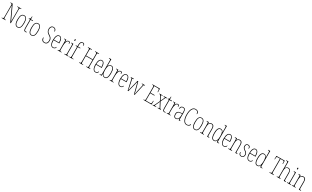

<svg xmlns="http://www.w3.org/2000/svg" viewBox="700 -4191 12377 7620"><g transform="rotate(30 6888.5 -381.0)"><path d="M36 0H219V-20H191C141 -20 135 -31 135 -108V-639L432 0H457V-606C457 -683 463 -694 513 -694H531V-714H348V-694H376C426 -694 432 -683 432 -606V-67L131 -714H36V-694H54C104 -694 110 -683 110 -606V-108C110 -31 104 -20 54 -20H36Z M764 10C867 10 921 -73 921 -267C921 -449 873 -542 766 -542C656 -542 607 -451 607 -267C607 -76 664 10 764 10ZM765 -15C676 -15 635 -102 635 -267C635 -434 669 -517 764 -517C860 -517 893 -434 893 -267C893 -103 860 -15 765 -15Z M1136 10C1147 10 1163 8 1178 5V-20C1161 -17 1150 -15 1134 -15C1092 -15 1070 -40 1070 -140V-511H1170V-536H1070V-657H1050C1049 -610 1049 -575 1032 -553C1023 -540 1007 -532 982 -530V-511H1042V-141C1042 -26 1068 10 1136 10Z M1403 10C1506 10 1560 -73 1560 -267C1560 -449 1512 -542 1405 -542C1295 -542 1246 -451 1246 -267C1246 -76 1303 10 1403 10ZM1404 -15C1315 -15 1274 -102 1274 -267C1274 -434 1308 -517 1403 -517C1499 -517 1532 -434 1532 -267C1532 -103 1499 -15 1404 -15Z M1993 10C2093 10 2144 -54 2144 -172C2144 -284 2081 -328 2008 -376C1931 -425 1895 -463 1895 -557C1895 -638 1931 -699 2006 -699C2074 -699 2110 -648 2110 -573C2121 -573 2131 -584 2131 -614C2131 -664 2087 -724 2006 -724C1917 -724 1867 -653 1867 -565C1867 -447 1922 -398 1991 -353C2080 -296 2116 -264 2116 -163C2116 -65 2073 -15 1994 -15C1909 -15 1875 -88 1871 -168C1855 -168 1852 -140 1852 -124C1852 -64 1893 10 1993 10Z M2391 10C2466 10 2507 -46 2507 -77C2507 -90 2503 -96 2498 -99C2482 -57 2449 -15 2391 -15C2311 -15 2262 -97 2262 -270H2522V-291C2522 -445 2475 -542 2383 -542C2288 -542 2234 -450 2234 -262C2234 -88 2295 10 2391 10ZM2494 -295H2262C2266 -431 2305 -517 2383 -517C2462 -517 2492 -427 2494 -295Z M2601 0H2777V-20H2766C2703 -20 2697 -25 2697 -96V-274C2697 -382 2733 -519 2804 -519C2849 -519 2851 -480 2851 -443C2867 -443 2872 -460 2872 -483C2872 -517 2853 -544 2808 -544C2743 -544 2716 -483 2698 -435H2696L2693 -536H2596V-516H2599C2663 -516 2669 -511 2669 -440V-96C2669 -25 2663 -20 2602 -20H2601Z M2997 -658C3010 -658 3020 -666 3020 -698C3020 -729 3010 -738 2997 -738C2983 -738 2975 -729 2975 -698C2975 -666 2983 -658 2997 -658ZM2905 0H3095V-20H3082C3022 -20 3016 -26 3016 -96V-536H2920V-516H2926C2984 -516 2988 -508 2988 -437V-96C2988 -26 2982 -20 2921 -20H2905Z M3129 0H3323V-20H3286C3236 -20 3230 -29 3230 -103V-511H3340V-536H3230V-600C3230 -684 3253 -747 3323 -747C3371 -747 3382 -715 3382 -658C3393 -658 3403 -674 3403 -697C3403 -748 3371 -772 3323 -772C3246 -772 3202 -717 3202 -601V-536H3132V-511H3202V-103C3202 -29 3196 -20 3146 -20H3129Z M3585 0H3767V-20H3742C3692 -20 3686 -31 3686 -108V-361H3992V-108C3992 -31 3986 -20 3936 -20H3911V0H4095V-20H4076C4026 -20 4020 -31 4020 -108V-606C4020 -683 4026 -694 4076 -694H4095V-714H3911V-694H3936C3986 -694 3992 -683 3992 -606V-386H3686V-606C3686 -683 3692 -694 3742 -694H3767V-714H3585V-694H3602C3652 -694 3658 -683 3658 -606V-108C3658 -31 3652 -20 3602 -20H3585Z M4336 10C4411 10 4452 -46 4452 -77C4452 -90 4448 -96 4443 -99C4427 -57 4394 -15 4336 -15C4256 -15 4207 -97 4207 -270H4467V-291C4467 -445 4420 -542 4328 -542C4233 -542 4179 -450 4179 -262C4179 -88 4240 10 4336 10ZM4439 -295H4207C4211 -431 4250 -517 4328 -517C4407 -517 4437 -427 4439 -295Z M4759 10C4842 10 4901 -56 4901 -267C4901 -466 4853 -544 4758 -544C4686 -544 4644 -498 4624 -432H4623C4625 -475 4626 -526 4626 -561V-760H4524V-740H4533C4591 -740 4598 -735 4598 -661V-87C4598 -28 4591 -20 4534 -20H4524V0H4623L4625 -91H4629C4652 -31 4688 10 4759 10ZM4759 -15C4672 -15 4625 -91 4625 -268C4625 -445 4672 -519 4759 -519C4840 -519 4873 -441 4873 -269C4873 -84 4830 -15 4759 -15Z M4985 0H5161V-20H5150C5087 -20 5081 -25 5081 -96V-274C5081 -382 5117 -519 5188 -519C5233 -519 5235 -480 5235 -443C5251 -443 5256 -460 5256 -483C5256 -517 5237 -544 5192 -544C5127 -544 5100 -483 5082 -435H5080L5077 -536H4980V-516H4983C5047 -516 5053 -511 5053 -440V-96C5053 -25 5047 -20 4986 -20H4985Z M5472 10C5547 10 5588 -46 5588 -77C5588 -90 5584 -96 5579 -99C5563 -57 5530 -15 5472 -15C5392 -15 5343 -97 5343 -270H5603V-291C5603 -445 5556 -542 5464 -542C5369 -542 5315 -450 5315 -262C5315 -88 5376 10 5472 10ZM5575 -295H5343C5347 -431 5386 -517 5464 -517C5543 -517 5573 -427 5575 -295Z M5710 -463 5812 0H5845L5973 -502L6100 0H6136L6241 -467C6251 -513 6258 -516 6299 -516H6302V-536H6159V-516H6182C6216 -516 6220 -509 6220 -496C6220 -484 6213 -459 6206 -428L6156 -208C6137 -125 6124 -67 6119 -23H6116C6110 -69 6085 -173 6072 -223L5990 -536H5955L5872 -207C5860 -158 5833 -63 5831 -27H5828C5824 -64 5804 -158 5794 -206L5747 -425C5742 -446 5733 -487 5733 -496C5733 -509 5737 -516 5771 -516H5791V-536H5651V-516H5652C5692 -516 5700 -511 5710 -463Z M6536 0H6906L6910 -164H6890L6886 -94C6882 -33 6879 -25 6814 -25H6635L6637 -362H6827V-387H6637V-689H6787C6855 -689 6859 -682 6863 -600L6865 -550H6885L6880 -714H6536V-694H6553C6603 -694 6609 -683 6609 -606V-108C6609 -31 6603 -20 6553 -20H6536Z M6948 0H7116V-20H7076C7046 -20 7041 -23 7041 -34C7041 -44 7050 -59 7064 -90L7141 -256L7225 -95C7242 -63 7253 -44 7253 -34C7253 -25 7249 -20 7211 -20H7183V0H7333V-20H7332C7302 -20 7293 -24 7270 -68L7155 -288L7239 -468C7260 -514 7271 -516 7312 -516H7313V-536H7156V-516H7183C7221 -516 7224 -511 7224 -501C7224 -491 7214 -471 7200 -440L7141 -314L7075 -442C7059 -472 7048 -492 7048 -502C7048 -511 7051 -516 7089 -516H7110V-536H6962V-516H6964C6998 -516 7007 -512 7030 -468L7127 -283L7028 -71C7006 -24 6995 -20 6953 -20H6948Z M7502 10C7513 10 7529 8 7544 5V-20C7527 -17 7516 -15 7500 -15C7458 -15 7436 -40 7436 -140V-511H7536V-536H7436V-657H7416C7415 -610 7415 -575 7398 -553C7389 -540 7373 -532 7348 -530V-511H7408V-141C7408 -26 7434 10 7502 10Z M7600 0H7776V-20H7765C7702 -20 7696 -25 7696 -96V-274C7696 -382 7732 -519 7803 -519C7848 -519 7850 -480 7850 -443C7866 -443 7871 -460 7871 -483C7871 -517 7852 -544 7807 -544C7742 -544 7715 -483 7697 -435H7695L7692 -536H7595V-516H7598C7662 -516 7668 -511 7668 -440V-96C7668 -25 7662 -20 7601 -20H7600Z M8015 10C8086 10 8118 -33 8143 -91H8145L8150 0H8222V-20H8220C8182 -20 8171 -29 8171 -103V-366C8171 -495 8131 -542 8053 -542C7979 -542 7935 -496 7935 -438C7935 -411 7943 -395 7956 -395C7956 -482 7989 -517 8052 -517C8116 -517 8143 -477 8143 -371V-306L8080 -303C7961 -298 7904 -250 7904 -146C7904 -41 7948 10 8015 10ZM8017 -15C7958 -15 7932 -69 7932 -146C7932 -228 7974 -276 8081 -280L8143 -283V-191C8143 -92 8092 -15 8017 -15Z M8516 10C8601 10 8661 -48 8661 -84C8661 -99 8656 -107 8648 -112C8626 -55 8590 -15 8516 -15C8393 -15 8334 -162 8334 -358C8334 -553 8392 -699 8518 -699C8607 -699 8644 -650 8644 -566C8657 -566 8665 -582 8665 -612C8665 -671 8610 -724 8519 -724C8380 -724 8306 -583 8306 -358C8306 -137 8379 10 8516 10Z M8894 10C8997 10 9051 -73 9051 -267C9051 -449 9003 -542 8896 -542C8786 -542 8737 -451 8737 -267C8737 -76 8794 10 8894 10ZM8895 -15C8806 -15 8765 -102 8765 -267C8765 -434 8799 -517 8894 -517C8990 -517 9023 -434 9023 -267C9023 -103 8990 -15 8895 -15Z M9127 0H9302V-20H9296C9236 -20 9230 -26 9230 -96V-333C9230 -467 9285 -517 9353 -517C9425 -517 9452 -457 9452 -364V0H9548V-20H9544C9486 -20 9480 -26 9480 -96V-363C9480 -486 9442 -542 9351 -542C9288 -542 9256 -508 9231 -459H9229L9226 -536H9130V-516H9135C9196 -516 9202 -511 9202 -441V-96C9202 -26 9196 -20 9135 -20H9127Z M9770 10C9832 10 9871 -31 9894 -95H9896L9900 0H9997V-20H9987C9933 -20 9924 -27 9924 -86V-760H9829V-740H9834C9890 -740 9896 -735 9896 -656V-544C9896 -509 9897 -476 9901 -445H9897C9874 -504 9838 -544 9774 -544C9684 -544 9621 -476 9621 -267C9621 -60 9678 10 9770 10ZM9771 -15C9693 -15 9649 -87 9649 -265C9649 -452 9698 -519 9776 -519C9866 -519 9897 -429 9897 -265C9897 -103 9853 -15 9771 -15Z M10216 10C10291 10 10332 -46 10332 -77C10332 -90 10328 -96 10323 -99C10307 -57 10274 -15 10216 -15C10136 -15 10087 -97 10087 -270H10347V-291C10347 -445 10300 -542 10208 -542C10113 -542 10059 -450 10059 -262C10059 -88 10120 10 10216 10ZM10319 -295H10087C10091 -431 10130 -517 10208 -517C10287 -517 10317 -427 10319 -295Z M10418 0H10593V-20H10587C10527 -20 10521 -26 10521 -96V-333C10521 -467 10576 -517 10644 -517C10716 -517 10743 -457 10743 -364V0H10839V-20H10835C10777 -20 10771 -26 10771 -96V-363C10771 -486 10733 -542 10642 -542C10579 -542 10547 -508 10522 -459H10520L10517 -536H10421V-516H10426C10487 -516 10493 -511 10493 -441V-96C10493 -26 10487 -20 10426 -20H10418Z M11014 10C11092 10 11139 -41 11139 -126C11139 -185 11119 -234 11041 -283C10977 -326 10947 -365 10947 -420C10947 -473 10970 -516 11027 -516C11084 -516 11110 -478 11110 -405C11125 -405 11131 -421 11131 -450C11131 -504 11089 -541 11027 -541C10960 -541 10919 -493 10919 -421C10919 -355 10946 -317 11027 -259C11097 -213 11111 -174 11111 -129C11111 -52 11076 -15 11015 -15C10951 -15 10922 -60 10922 -139C10909 -139 10901 -125 10901 -93C10901 -50 10933 10 11014 10Z M11383 10C11458 10 11499 -46 11499 -77C11499 -90 11495 -96 11490 -99C11474 -57 11441 -15 11383 -15C11303 -15 11254 -97 11254 -270H11514V-291C11514 -445 11467 -542 11375 -542C11280 -542 11226 -450 11226 -262C11226 -88 11287 10 11383 10ZM11486 -295H11254C11258 -431 11297 -517 11375 -517C11454 -517 11484 -427 11486 -295Z M11755 10C11817 10 11856 -31 11879 -95H11881L11885 0H11982V-20H11972C11918 -20 11909 -27 11909 -86V-760H11814V-740H11819C11875 -740 11881 -735 11881 -656V-544C11881 -509 11882 -476 11886 -445H11882C11859 -504 11823 -544 11759 -544C11669 -544 11606 -476 11606 -267C11606 -60 11663 10 11755 10ZM11756 -15C11678 -15 11634 -87 11634 -265C11634 -452 11683 -519 11761 -519C11851 -519 11882 -429 11882 -265C11882 -103 11838 -15 11756 -15Z M12304 0H12511V-20H12478C12428 -20 12422 -31 12422 -108V-689H12522C12574 -689 12580 -675 12582 -620L12584 -563H12604L12600 -714H12219L12215 -563H12235L12237 -620C12239 -675 12245 -689 12297 -689H12394V-108C12394 -31 12388 -20 12338 -20H12304Z M12640 0H12815V-20H12810C12750 -20 12744 -26 12744 -96V-333C12744 -459 12785 -517 12861 -517C12939 -517 12966 -462 12966 -364V0H13063V-20H13055C12999 -20 12994 -29 12994 -94V-364C12994 -482 12946 -542 12867 -542C12799 -542 12761 -498 12743 -451H12741C12743 -469 12744 -483 12744 -495V-760H12643V-740H12659C12709 -740 12716 -731 12716 -664V-96C12716 -26 12710 -20 12649 -20H12640Z M13199 -658C13212 -658 13222 -666 13222 -698C13222 -729 13212 -738 13199 -738C13185 -738 13177 -729 13177 -698C13177 -666 13185 -658 13199 -658ZM13107 0H13297V-20H13284C13224 -20 13218 -26 13218 -96V-536H13122V-516H13128C13186 -516 13190 -508 13190 -437V-96C13190 -26 13184 -20 13123 -20H13107Z M13332 0H13507V-20H13501C13441 -20 13435 -26 13435 -96V-333C13435 -467 13490 -517 13558 -517C13630 -517 13657 -457 13657 -364V0H13753V-20H13749C13691 -20 13685 -26 13685 -96V-363C13685 -486 13647 -542 13556 -542C13493 -542 13461 -508 13436 -459H13434L13431 -536H13335V-516H13340C13401 -516 13407 -511 13407 -441V-96C13407 -26 13401 -20 13340 -20H13332Z"/></g></svg>

Font: Noto Serif Hebrew ExtraCondensed Thin
Style: Regular
Weight: 100
Width: 2
Designer: Monotype Design Team
Foundry: Monotype Imaging Inc.
Version: Version 2.004